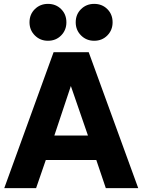

<svg xmlns="http://www.w3.org/2000/svg" viewBox="-20 -969 732 989"><path d="M2 0 256 -700H437L692 0H525L476 -145H216L166 0ZM260 -271H433L345 -526ZM227 -759Q187 -759 159.5 -786.5Q132 -814 132 -854Q132 -895 159.5 -922Q187 -949 227 -949Q268 -949 295 -922Q322 -895 322 -854Q322 -814 295 -786.5Q268 -759 227 -759ZM465 -759Q425 -759 397.5 -786.5Q370 -814 370 -854Q370 -895 397.5 -922Q425 -949 465 -949Q506 -949 533 -922Q560 -895 560 -854Q560 -814 533 -786.5Q506 -759 465 -759Z"/></svg>

Font: Rethink Sans ExtraBold
Style: Regular
Weight: 800
Designer: The Rethink Sans project authors (Hans Thiessen). DM Sans designed by Colophon Foundry.
Foundry: Rethink Communications LLC
Version: Version 1.001